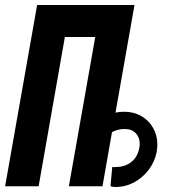

<svg xmlns="http://www.w3.org/2000/svg" viewBox="-60 -745 680 768"><path d="M88.5 -725H478L402 -294.5Q417.5 -298 437 -298Q475 -298 505.2 -280.8Q535.5 -263.5 552.5 -233.2Q569.5 -203 569.5 -166.5Q569.5 -155 567 -139Q560 -100 536 -67.5Q512 -35 477 -16Q442 3 402.5 3Q394.5 3 391 2.2Q387.5 1.5 382 -0.5L389 -77.5Q391.5 -76.5 396.5 -76.5L404 -77Q440 -77 465.5 -97.2Q491 -117.5 497.5 -155Q499 -162.5 499 -169.5Q499 -195.5 483 -212.2Q467 -229 438.5 -229Q411.5 -229 388 -216.5L350 0H215.5L321 -597H199.5L94.5 0H-39.5Z"/></svg>

Font: JuliaMono SemiBold
Style: Italic
Weight: 600
Italic angle: -9°
Monospace: yes
Designer: cormullion
Foundry: corm
Version: Version 0.056; ttfautohint (v1.8.4)